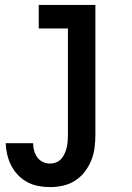

<svg xmlns="http://www.w3.org/2000/svg" viewBox="-20 -540 540 783"><path d="M184 223Q160 223 136.5 218.5Q113 214 92 203Q71 192 54 174.5Q37 157 26 135.5Q15 114 9.5 90.5Q4 67 3 44H115Q115 59 119 74Q123 89 132 101.5Q141 114 155 120.5Q169 127 184 127Q197 127 209.5 122Q222 117 230.5 107Q239 97 244 85.5Q249 74 252 61.5Q255 49 256 36Q257 23 257 10V-424H138V-520H369V10Q369 37 365.5 63.5Q362 90 352 114.5Q342 139 325.5 160.5Q309 182 286.5 196.5Q264 211 237.5 217Q211 223 184 223Z"/></svg>

Font: Iosevka SS18
Style: Bold
Weight: 700
Monospace: yes
Designer: Belleve Invis
Foundry: Belleve Invis
Version: Version 25.1.1; ttfautohint (v1.8.4)